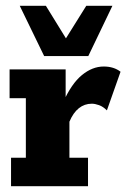

<svg xmlns="http://www.w3.org/2000/svg" viewBox="-20 -641 435 661"><path d="M18 0V-98H69V-303H13V-402H206V-274L197 -288Q226 -353 262 -382.5Q298 -412 337 -412Q372 -412 395 -394L348 -261Q335 -274 321 -279Q307 -284 296 -284Q271 -284 251.5 -268.5Q232 -253 219 -222V-98H283V0ZM132 -448 48 -621H138L207 -509L277 -621H367L284 -448Z"/></svg>

Font: Rokkitt SemiBold ExtraBold
Style: Regular
Weight: 800
Version: Version 3.103